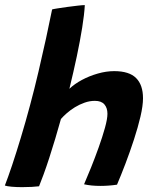

<svg xmlns="http://www.w3.org/2000/svg" viewBox="-44 -742 626 772"><path d="M113 7Q102 8.5 83.5 9.5Q65 10.5 45 10.5Q22.5 10.5 3 8.8Q-16.5 7 -24.5 4Q-12 -28 4.8 -78Q21.5 -128 40.2 -190Q59 -252 77 -319.5Q95 -386.5 111 -455Q127 -523.5 141 -587.2Q155 -651 165.5 -704Q169.5 -705.5 186.8 -708.2Q204 -711 226 -714Q248 -717 267.8 -719.2Q287.5 -721.5 297 -721.5Q295 -684 286.5 -631Q278 -578 264.8 -515.2Q251.5 -452.5 235 -385Q255.5 -404.5 285.2 -420.5Q315 -436.5 349 -446.2Q383 -456 415 -456Q475.5 -456 503.2 -428.2Q531 -400.5 531 -347Q531 -317 520.8 -273.2Q510.5 -229.5 494.5 -180.5Q478.5 -131.5 460.5 -84.2Q442.5 -37 426.5 0.5Q410.5 3 393.5 4.2Q376.5 5.5 359.5 5.5Q322.5 5.5 294 -1Q306 -28.5 322 -68.2Q338 -108 353 -150Q368 -192 378 -228Q388 -264 388 -284.5Q388 -308 375.8 -322.2Q363.5 -336.5 337.5 -336.5Q316.5 -336.5 296 -329.2Q275.5 -322 257.2 -310.8Q239 -299.5 224.5 -286.8Q210 -274 201 -263.5Q190 -224 178 -183.8Q166 -143.5 154 -106.8Q142 -70 131.2 -40.5Q120.5 -11 113 7Z"/></svg>

Font: Grandstander Thin SemiBold
Style: Italic
Weight: 600
Italic angle: -15°
Version: Version 1.200